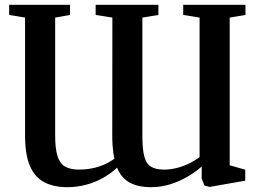

<svg xmlns="http://www.w3.org/2000/svg" viewBox="-20 -763 1073 797"><path d="M999 -743V-701L933.5 -690V-77L998 -58.5V-13L850 13L828.5 7L817 -23L817.5 -72Q790.5 -48 756.5 -28.5Q722.5 -9 684.8 2.5Q647 14 608 14Q570 14 542 5Q514 -4 495.2 -22Q476.5 -40 466 -67Q439.5 -42 406.5 -23.8Q373.5 -5.5 336.2 4.2Q299 14 260 14Q203 14 163.8 -6.5Q124.5 -27 104.2 -74.2Q84 -121.5 84 -201.5V-690L18 -701V-743H270.5V-701L209 -690V-199.5Q209 -145.5 218.8 -114.8Q228.5 -84 250.2 -71.5Q272 -59 307.5 -59Q334.5 -59 360.8 -64Q387 -69 411 -79.2Q435 -89.5 455 -104.5Q452.5 -114.5 450.5 -128.2Q448.5 -142 447.2 -160.5Q446 -179 446 -202L446.5 -690L377 -701V-743H637.5V-701L571 -690V-197.5Q571 -144.5 578.8 -114.2Q586.5 -84 606.2 -71.5Q626 -59 662 -59Q685.5 -59 710.8 -65Q736 -71 761 -82.5Q786 -94 808.5 -111V-690L740.5 -701V-743Z"/></svg>

Font: Merriweather 60pt SemiBold
Style: Regular
Weight: 600
Version: Version 2.100